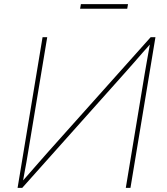

<svg xmlns="http://www.w3.org/2000/svg" viewBox="-20 -907 805 927"><path d="M609.9 0H587.4L678.7 -551.3Q683.1 -576.7 687.5 -602.1Q691.9 -627.4 696.5 -652.8Q701.2 -678.2 705.6 -703.6H713.9Q690.9 -678.2 668.7 -652.8Q646.5 -627.4 624.5 -602.1Q602.5 -576.7 579.6 -551.3L87.4 0H64.9L185.5 -727.5H208L116.2 -175.3Q112.3 -149.9 107.7 -124.5Q103 -99.1 98.4 -74Q93.8 -48.8 89.4 -23.4H80.6Q103 -48.8 125 -74Q147 -99.1 169.2 -124.5Q191.4 -149.9 213.9 -175.3L707.5 -727.5H730.5ZM598.1 -887.2 594.2 -864.7H366.7L370.6 -887.2Z"/></svg>

Font: Inter 16pt Thin
Style: Italic
Weight: 250
Italic angle: -9.3988°
Version: Version 4.001;git-66647c0bb